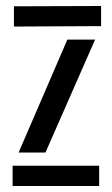

<svg xmlns="http://www.w3.org/2000/svg" viewBox="-20 -620 374 640"><path d="M26.5 -531.5V-599L317 -600V-533ZM42 -111.5 204.5 -488H297L131.5 -111.5ZM22 0V-67.5H310.5V0Z"/></svg>

Font: Big Shoulders Stencil Text Medium
Style: Regular
Weight: 500
Designer: Patric King
Foundry: XO Type Co
Version: Version 1.000